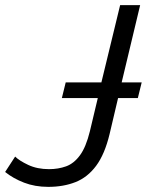

<svg xmlns="http://www.w3.org/2000/svg" viewBox="-60 -713 572 748"><path d="M128 15Q76 15 33.5 -1.5Q-9 -18 -40 -43L-1 -103Q15 -87 50 -70.5Q85 -54 131 -54Q167 -54 197.5 -65Q228 -76 251.5 -108Q275 -140 290 -201L321 -331H181L196 -392H335L408 -693H486L414 -392H492L477 -331H400L367 -191Q348 -112 314.5 -67Q281 -22 234 -3.5Q187 15 128 15Z"/></svg>

Font: Ubuntu Sans
Style: Italic
Weight: 400
Italic angle: -13.5°
Designer: Dalton Maag Ltd
Foundry: Dalton Maag Ltd
Version: Version 1.006